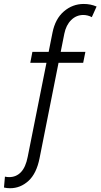

<svg xmlns="http://www.w3.org/2000/svg" viewBox="-75 -780 513 980"><path d="M-23.4 180.7Q-31.2 180.7 -39.1 179.9Q-46.9 179.2 -54.7 177.2L-49.8 121.6Q-44.4 123 -38.3 123.5Q-32.2 124 -28.3 124Q7.8 124 32 98.6Q56.2 73.2 66.4 20.5L192.9 -613.3Q207 -684.1 251.2 -721.9Q295.4 -759.8 352.5 -759.8Q370.1 -759.8 386.2 -756.6Q402.3 -753.4 418 -746.6L393.6 -692.4Q384.3 -697.8 372.6 -700.7Q360.8 -703.6 350.6 -703.6Q314.5 -703.6 288.3 -677.7Q262.2 -651.9 253.4 -608.4L127 27.3Q111.3 106 70.3 143.3Q29.3 180.7 -23.4 180.7ZM79.6 -459.5 90.3 -515.1H360.8L349.6 -459.5Z"/></svg>

Font: Reddit Sans Light
Style: Italic
Weight: 300
Italic angle: -11.25°
Designer: Stephen Hutchings
Version: Version 1.013